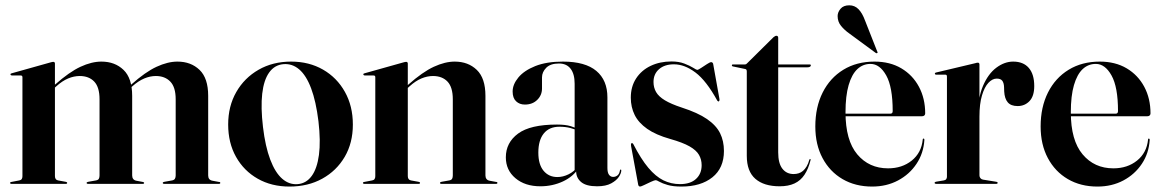

<svg xmlns="http://www.w3.org/2000/svg" viewBox="-20 -676 4268 706"><path d="M182 -442.5V-28.5Q182 -21.5 185 -17.5Q188 -13.5 194 -12.5L221.5 -7.5Q227 -6.5 227 -3.5Q227 0 222.5 0H21Q19.5 0 18.2 -1Q17 -2 17 -3.5Q17 -4.5 18 -5.5Q19 -6.5 22 -7L50.5 -12.5Q57 -13.5 59.8 -17.5Q62.5 -21.5 62.5 -28V-392Q62.5 -395 61 -396.8Q59.5 -398.5 55.5 -398.5H23Q21 -399 19.8 -400Q18.5 -401 18.5 -402.5Q18.5 -404.5 19.8 -405.2Q21 -406 23 -406.5L165.5 -446.5Q170.5 -448 172.2 -448.2Q174 -448.5 176.5 -448.5Q179 -448.5 180.5 -446.8Q182 -445 182 -442.5ZM170 -343.5 164.5 -349 182.5 -365Q235 -411.5 276 -430.5Q317 -449.5 353 -449.5Q402.5 -449.5 434.2 -419Q466 -388.5 466 -323.5V-31Q466 -23 469.8 -18Q473.5 -13 481 -11.5L505 -7Q510 -6 510 -3.5Q510 0 505.5 0H303.5Q298.5 0 298.5 -3.5Q298.5 -6.5 304.5 -7.5L332.5 -12.5Q341 -14 343.5 -18.8Q346 -23.5 346 -31V-311Q346 -355.5 326.5 -376Q307 -396.5 273 -396.5Q252 -396.5 230.5 -387.5Q209 -378.5 187.5 -359ZM450 -343.5 444.5 -349 462.5 -365Q514.5 -411.5 555.8 -430.5Q597 -449.5 632.5 -449.5Q682 -449.5 713.8 -419Q745.5 -388.5 745.5 -323.5V-31Q745.5 -23 749.2 -18Q753 -13 761 -11.5L785 -7Q788 -7 789 -6Q790 -5 790 -3.5Q790 -2 789 -1Q788 0 785.5 0H583.5Q578.5 0 578.5 -3.5Q578.5 -6.5 584.5 -7.5L612.5 -12.5Q620.5 -14 623.2 -18.8Q626 -23.5 626 -31V-311Q626 -355.5 606.2 -376Q586.5 -396.5 553 -396.5Q532 -396.5 510.5 -387.5Q489 -378.5 467 -359Z M1050.5 -449.5Q1116.5 -449.5 1167.8 -420Q1219 -390.5 1248.2 -338.2Q1277.5 -286 1277.5 -218Q1277.5 -150.5 1247.5 -99.2Q1217.5 -48 1165 -19Q1112.5 10 1044.5 10Q978.5 10 927.8 -18.8Q877 -47.5 848 -99Q819 -150.5 819 -218Q819 -285.5 848.8 -337.5Q878.5 -389.5 930.8 -419.5Q983 -449.5 1050.5 -449.5ZM1075.5 1Q1106.5 -2 1126.2 -29Q1146 -56 1152.8 -106.5Q1159.5 -157 1151 -230Q1142 -303.5 1124 -351.2Q1106 -399 1080 -421Q1054 -443 1021.5 -440Q989.5 -437 969.8 -409.5Q950 -382 944.2 -331.5Q938.5 -281 947 -209Q955.5 -137 973.8 -89Q992 -41 1018 -18.5Q1044 4 1075.5 1Z M1479.5 -442.5V-28.5Q1479.5 -21.5 1482.5 -17.5Q1485.5 -13.5 1491.5 -12.5L1519 -7.5Q1524.5 -6.5 1524.5 -3.5Q1524.5 0 1520 0H1318.5Q1317 0 1315.8 -1Q1314.5 -2 1314.5 -3.5Q1314.5 -4.5 1315.5 -5.5Q1316.5 -6.5 1319.5 -7L1348 -12.5Q1354.5 -13.5 1357.2 -17.5Q1360 -21.5 1360 -28V-392Q1360 -395 1358.5 -396.8Q1357 -398.5 1353 -398.5H1320.5Q1318.5 -399 1317.2 -400Q1316 -401 1316 -402.5Q1316 -404.5 1317.2 -405.2Q1318.5 -406 1320.5 -406.5L1463 -446.5Q1468 -448 1469.8 -448.2Q1471.5 -448.5 1474 -448.5Q1476.5 -448.5 1478 -446.8Q1479.5 -445 1479.5 -442.5ZM1469 -343.5 1463.5 -349 1481.5 -365Q1534 -411.5 1575.2 -430.5Q1616.5 -449.5 1652 -449.5Q1701.5 -449.5 1733.2 -419Q1765 -388.5 1765 -323.5V-31Q1765 -23 1768.8 -18Q1772.5 -13 1780 -11.5L1804.5 -7Q1807 -7 1808 -6Q1809 -5 1809 -3.5Q1809 -2 1808 -1Q1807 0 1804.5 0H1602.5Q1598 0 1598 -3.5Q1598 -6.5 1603.5 -7.5L1631.5 -12.5Q1640 -14 1642.5 -18.8Q1645 -23.5 1645 -31V-311Q1645 -355.5 1625.5 -376Q1606 -396.5 1572 -396.5Q1551 -396.5 1529.5 -387.5Q1508 -378.5 1486.5 -359Z M2098.5 -46.5V-51L2093 -46V-368Q2093 -404 2078.2 -423.2Q2063.5 -442.5 2035.5 -442.5Q2004 -442.5 1988.5 -426.8Q1973 -411 1973 -391.5V-350.5Q1973 -326 1955.5 -308.8Q1938 -291.5 1910 -291.5Q1890.5 -291.5 1877.8 -303.5Q1865 -315.5 1865 -339.5Q1865 -365.5 1886 -391Q1907 -416.5 1948.2 -433Q1989.5 -449.5 2050 -449.5Q2132 -449.5 2172.8 -415.2Q2213.5 -381 2213.5 -318V-58.5Q2213.5 -41 2219.5 -33.2Q2225.5 -25.5 2234.5 -25.5Q2243.5 -25.5 2250.5 -31Q2257.5 -36.5 2259.5 -49Q2259.5 -51 2260.2 -51.8Q2261 -52.5 2262 -52.5Q2263.5 -52.5 2264 -51.8Q2264.5 -51 2264.5 -49Q2264.5 -39.5 2255.8 -26Q2247 -12.5 2227.5 -1.8Q2208 9 2175.5 9Q2135.5 9 2117 -6.5Q2098.5 -22 2098.5 -46.5ZM1840 -97.5Q1840 -151.5 1885 -184.8Q1930 -218 2028 -218Q2059 -218 2078.8 -212Q2098.5 -206 2115 -197L2111 -193Q2094 -201 2076.5 -205.5Q2059 -210 2037 -210Q1999.5 -210 1979.5 -185.2Q1959.5 -160.5 1959.5 -115Q1959.5 -71 1978.8 -48Q1998 -25 2029.5 -25Q2050 -25 2070.5 -35Q2091 -45 2104.5 -63.5L2109.5 -60Q2088 -26.5 2049.8 -8.8Q2011.5 9 1967 9Q1910.5 9 1875.2 -20.8Q1840 -50.5 1840 -97.5Z M2458 -439.5Q2424 -439.5 2403.5 -421.8Q2383 -404 2383 -374.5Q2383 -354 2392.5 -337.5Q2402 -321 2424.8 -307.2Q2447.5 -293.5 2487 -280.5Q2546 -261.5 2579.8 -238.2Q2613.5 -215 2627.8 -186.2Q2642 -157.5 2642 -121Q2642 -58 2599.5 -24Q2557 10 2485.5 10Q2455 10 2435.2 4.2Q2415.5 -1.5 2405 -7.5Q2394.5 -13.5 2391.5 -13.5Q2386.5 -13.5 2373.8 -7.5Q2361 -1.5 2349 4.2Q2337 10 2333.5 10Q2332 10 2330.2 9Q2328.5 8 2327 4.5L2300.5 -139Q2300 -143.5 2300.2 -146Q2300.5 -148.5 2302.5 -149.5Q2304 -150.5 2305.5 -149.5Q2307 -148.5 2308.5 -146.5Q2337 -91 2364 -59Q2391 -27 2419.2 -13Q2447.5 1 2480.5 1Q2518.5 1 2539.2 -18Q2560 -37 2560 -68.5Q2560 -89.5 2550.2 -106.5Q2540.5 -123.5 2515.5 -137.8Q2490.5 -152 2444.5 -165Q2391.5 -180 2359.8 -202.2Q2328 -224.5 2313.8 -253.2Q2299.5 -282 2299.5 -317Q2299.5 -357.5 2319 -387.5Q2338.5 -417.5 2372.5 -433.8Q2406.5 -450 2449 -450Q2476.5 -450 2496.5 -442.2Q2516.5 -434.5 2528.8 -426.8Q2541 -419 2544 -419Q2547 -419 2557.8 -426Q2568.5 -433 2579.5 -440.2Q2590.5 -447.5 2595 -447.5Q2597.5 -447.5 2600 -445.5Q2602.5 -443.5 2603 -437.5L2625 -314.5Q2626 -309.5 2625.5 -307Q2625 -304.5 2622.5 -303Q2621.5 -302.5 2620.2 -303.5Q2619 -304.5 2617.5 -306Q2577.5 -379 2537.5 -409.2Q2497.5 -439.5 2458 -439.5Z M2719 -422.5 2676 -431.5Q2673 -432 2672 -433.2Q2671 -434.5 2671 -436Q2671 -437 2672 -438Q2673 -439 2674.5 -439H2718Q2721.5 -439 2723.8 -440.2Q2726 -441.5 2728 -444L2824 -539Q2827 -541.5 2829.8 -543Q2832.5 -544.5 2835 -544.5Q2838 -544.5 2839.8 -542.5Q2841.5 -540.5 2841.5 -537V-115.5Q2841.5 -75.5 2856.8 -55.8Q2872 -36 2898.5 -36Q2908 -36 2916.8 -38.8Q2925.5 -41.5 2932.8 -47.8Q2940 -54 2946 -64Q2952 -74 2956 -88.5Q2957 -91.5 2959.2 -91.2Q2961.5 -91 2960.5 -87.5Q2952.5 -55 2938.2 -33.5Q2924 -12 2901.5 -1.5Q2879 9 2847 9Q2789 9 2757.5 -18.5Q2726 -46 2726 -103V-413Q2726 -417.5 2724.5 -419.8Q2723 -422 2719 -422.5ZM2804.5 -428.5 2808 -439H2957Q2959.5 -439 2960.5 -438.2Q2961.5 -437.5 2961.5 -435.5Q2961.5 -432.5 2958.2 -430.5Q2955 -428.5 2949 -428.5Z M3382 -259Q3382 -254.5 3379 -251.5Q3376 -248.5 3370 -248.5H3060V-258H3254Q3262.5 -258 3262.5 -267.5Q3262.5 -356 3238.8 -398.5Q3215 -441 3181 -441Q3153 -441 3132.5 -421.8Q3112 -402.5 3100.5 -363Q3089 -323.5 3089 -263Q3089 -160 3132.2 -108.5Q3175.5 -57 3245.5 -57Q3297 -57 3332.5 -85.5Q3368 -114 3373 -162.5Q3373 -165 3374 -165.8Q3375 -166.5 3375.5 -166.5Q3377 -166.5 3378 -165.5Q3379 -164.5 3379 -161.5Q3376 -112.5 3350.2 -73.8Q3324.5 -35 3282.2 -12.5Q3240 10 3187 10Q3125 10 3078 -17.5Q3031 -45 3004.5 -94.8Q2978 -144.5 2978 -211Q2978 -282 3005 -335.8Q3032 -389.5 3081 -419.5Q3130 -449.5 3195.5 -449.5Q3252.5 -449.5 3294.2 -424.8Q3336 -400 3359 -357Q3382 -314 3382 -259ZM3161 -600 3205.5 -487Q3206.5 -485.5 3207 -484Q3207.5 -482.5 3206 -481.5Q3205 -480 3203.2 -480.2Q3201.5 -480.5 3200 -481.5L3103.5 -552.5Q3085.5 -565 3072.8 -580.5Q3060 -596 3060 -617Q3060 -631 3070.8 -643.8Q3081.5 -656.5 3103 -656.5Q3123 -656.5 3137 -642Q3151 -627.5 3161 -600Z M3575.5 -250Q3575.5 -315.5 3594.5 -360Q3613.5 -404.5 3643.5 -427Q3673.5 -449.5 3705.5 -449.5Q3743 -449.5 3763 -426.2Q3783 -403 3783 -359.5Q3783 -322.5 3765.5 -304.2Q3748 -286 3722 -286Q3697.5 -286 3685.8 -299.5Q3674 -313 3672.5 -340L3672 -355.5Q3671.5 -371 3665.5 -379Q3659.5 -387 3645 -387Q3629 -387 3614.5 -371.5Q3600 -356 3590.8 -325Q3581.5 -294 3581.5 -247ZM3581.5 -439V-273.5V-31Q3581.5 -25.5 3585 -21Q3588.5 -16.5 3594.5 -15.5L3644 -7.5Q3646.5 -7 3647.5 -6Q3648.5 -5 3648.5 -3.5Q3648.5 -2 3647.2 -1Q3646 0 3643.5 0H3422Q3419.5 0 3418 -1.2Q3416.5 -2.5 3416.5 -3.5Q3416.5 -5 3418.2 -6.2Q3420 -7.5 3423 -8L3450 -12.5Q3456.5 -13.5 3459.2 -17.2Q3462 -21 3462 -26V-394Q3462 -397.5 3460.8 -399.5Q3459.5 -401.5 3455.5 -401.5H3421.5Q3420 -401.5 3418.8 -402.8Q3417.5 -404 3417.5 -405Q3417.5 -406.5 3418.8 -407.8Q3420 -409 3422.5 -409.5L3565.5 -443.5Q3569.5 -445 3571.8 -445.2Q3574 -445.5 3576 -445.5Q3579 -445.5 3580.2 -443.5Q3581.5 -441.5 3581.5 -439Z M4210.5 -259Q4210.5 -254.5 4207.5 -251.5Q4204.5 -248.5 4198.5 -248.5H3888.5V-258H4082.5Q4091 -258 4091 -267.5Q4091 -356 4067.2 -398.5Q4043.5 -441 4009.5 -441Q3981.5 -441 3961 -421.8Q3940.5 -402.5 3929 -363Q3917.5 -323.5 3917.5 -263Q3917.5 -160 3960.8 -108.5Q4004 -57 4074 -57Q4125.5 -57 4161 -85.5Q4196.5 -114 4201.5 -162.5Q4201.5 -165 4202.5 -165.8Q4203.5 -166.5 4204 -166.5Q4205.5 -166.5 4206.5 -165.5Q4207.5 -164.5 4207.5 -161.5Q4204.5 -112.5 4178.8 -73.8Q4153 -35 4110.8 -12.5Q4068.5 10 4015.5 10Q3953.5 10 3906.5 -17.5Q3859.5 -45 3833 -94.8Q3806.5 -144.5 3806.5 -211Q3806.5 -282 3833.5 -335.8Q3860.5 -389.5 3909.5 -419.5Q3958.5 -449.5 4024 -449.5Q4081 -449.5 4122.8 -424.8Q4164.5 -400 4187.5 -357Q4210.5 -314 4210.5 -259Z"/></svg>

Font: Fraunces 120pt SemiBold
Style: Regular
Weight: 600
Version: Version 1.000;[b76b70a41]